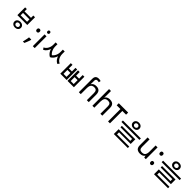

<svg xmlns="http://www.w3.org/2000/svg" viewBox="781 -3397 6186 6186"><g transform="rotate(45 3873.5 -304.5)"><path d="M465 -274Q528 -274 570 -238.5Q612 -203 612 -145Q612 -87 570 -51.5Q528 -16 465 -16Q403 -16 360.5 -51.5Q318 -87 318 -144Q318 -203 360.5 -238.5Q403 -274 465 -274ZM465 -213Q432 -213 410.5 -194Q389 -175 389 -144Q389 -113 410.5 -94Q432 -75 465 -75Q499 -75 520.5 -94Q542 -113 542 -144Q542 -175 520.5 -194Q499 -213 465 -213ZM240 -709H318V-604H613V-709H691V-356H240ZM318 -535V-425H613V-535Z M1110 -116 1117 -105Q1108 -70 1094.5 -32Q1081 6 1065.5 44Q1050 82 1033 119H966Q981 60 993.5 -2Q1006 -64 1013 -116ZM1067 -414Q1041 -414 1023 -430Q1005 -446 1005 -482Q1005 -520 1023 -535Q1041 -550 1067 -550Q1093 -550 1111 -535Q1129 -520 1129 -482Q1129 -446 1111 -430Q1093 -414 1067 -414Z M1387 -536V0H1299V-536ZM1344 -737Q1364 -737 1379.5 -723.5Q1395 -710 1395 -681Q1395 -653 1379.5 -639Q1364 -625 1344 -625Q1322 -625 1307 -639Q1292 -653 1292 -681Q1292 -710 1307 -723.5Q1322 -737 1344 -737Z M1734 -606H1799V-489Q1799 -427 1780.5 -361.5Q1762 -296 1722.5 -240.5Q1683 -185 1619 -152L1571 -213Q1629 -242 1665 -288.5Q1701 -335 1717.5 -388.5Q1734 -442 1734 -489ZM1755 -606H1817V-486Q1817 -451 1826.5 -411.5Q1836 -372 1855 -333Q1874 -294 1904.5 -260Q1935 -226 1977 -203L1940 -139Q1890 -165 1855 -204.5Q1820 -244 1798 -292.5Q1776 -341 1765.5 -390.5Q1755 -440 1755 -486ZM2063 -606H2126V-486Q2126 -439 2115.5 -388.5Q2105 -338 2082.5 -290Q2060 -242 2024.5 -202.5Q1989 -163 1940 -139L1902 -203Q1958 -233 1994 -281Q2030 -329 2046.5 -383Q2063 -437 2063 -486ZM2082 -606H2147V-489Q2147 -437 2163.5 -384Q2180 -331 2215.5 -286Q2251 -241 2309 -215L2263 -153Q2198 -184 2158 -237.5Q2118 -291 2100 -356.5Q2082 -422 2082 -489Z M2552 -479H2629V-315H2766V-479H2842V0H2552ZM2629 -247V-69H2766V-247ZM2880 -479H2957V-315H3094V-479H3171V0H2880ZM2957 -247V-69H3094V-247Z M3397 -611Q3397 -665 3414.5 -699Q3432 -733 3465.5 -749Q3499 -765 3545 -765Q3574 -765 3598.5 -760.5Q3623 -756 3639 -749L3624 -680Q3608 -685 3590.5 -688.5Q3573 -692 3553 -692Q3519 -692 3502 -671.5Q3485 -651 3485 -613V-535Q3485 -513 3483.5 -488Q3482 -463 3481 -452H3486Q3505 -483 3530.5 -502Q3556 -521 3589 -530Q3622 -539 3662 -539Q3722 -539 3763.5 -518Q3805 -497 3827 -453.5Q3849 -410 3849 -343V0H3761V-326Q3761 -398 3732 -431.5Q3703 -465 3643 -465Q3585 -465 3550.5 -443.5Q3516 -422 3500.5 -379Q3485 -336 3485 -271V0H3397Z M4102 -537Q4102 -518 4100.5 -498Q4099 -478 4097 -462H4103Q4120 -490 4146 -508Q4172 -526 4204 -535.5Q4236 -545 4270 -545Q4335 -545 4378.5 -524.5Q4422 -504 4444 -461Q4466 -418 4466 -349V0H4379V-343Q4379 -408 4350 -440Q4321 -472 4259 -472Q4169 -472 4135.5 -421.5Q4102 -371 4102 -277V0H4014V-760H4102Z M4985 -659V-564H4815V0H4728V-564H4558V-659Z M5463 -677Q5526 -677 5568 -641.5Q5610 -606 5610 -548Q5610 -490 5568 -454.5Q5526 -419 5463 -419Q5401 -419 5358.5 -454.5Q5316 -490 5316 -548Q5316 -606 5358.5 -641.5Q5401 -677 5463 -677ZM5463 -616Q5430 -616 5408.5 -597Q5387 -578 5387 -548Q5387 -517 5408.5 -497.5Q5430 -478 5463 -478Q5496 -478 5518 -497.5Q5540 -517 5540 -548Q5540 -578 5518 -597Q5496 -616 5463 -616ZM5045 -360H5863V-293H5045ZM5144 -214H5757V-2H5227V112H5146V-64H5676V-149H5144ZM5146 90H5784V156H5146Z M6448 -536V0H6376L6363 -71H6359Q6342 -43 6315 -25Q6288 -7 6256 1.5Q6224 10 6189 10Q6125 10 6081.5 -10.5Q6038 -31 6016 -74Q5994 -117 5994 -185V-536H6083V-191Q6083 -127 6112 -95Q6141 -63 6202 -63Q6291 -63 6325.5 -113Q6360 -163 6360 -257V-536Z M6680 -414Q6654 -414 6636 -430Q6618 -446 6618 -482Q6618 -520 6636 -535Q6654 -550 6680 -550Q6706 -550 6724 -535Q6742 -520 6742 -482Q6742 -446 6724 -430Q6706 -414 6680 -414ZM6680 14Q6654 14 6636 -2Q6618 -18 6618 -54Q6618 -92 6636 -107Q6654 -122 6680 -122Q6706 -122 6724 -107Q6742 -92 6742 -54Q6742 -18 6724 -2Q6706 14 6680 14Z M7295 -677Q7358 -677 7400 -641.5Q7442 -606 7442 -548Q7442 -490 7400 -454.5Q7358 -419 7295 -419Q7233 -419 7190.5 -454.5Q7148 -490 7148 -548Q7148 -606 7190.5 -641.5Q7233 -677 7295 -677ZM7295 -616Q7262 -616 7240.5 -597Q7219 -578 7219 -548Q7219 -517 7240.5 -497.5Q7262 -478 7295 -478Q7328 -478 7350 -497.5Q7372 -517 7372 -548Q7372 -578 7350 -597Q7328 -616 7295 -616ZM6877 -360H7695V-293H6877ZM6976 -214H7589V-2H7059V112H6978V-64H7508V-149H6976ZM6978 90H7616V156H6978Z"/></g></svg>

Font: hexlkorean05
Style: Book
Weight: 400
Designer: Jelle Bosma - Monotype Design Team
Foundry: Monotype Imaging Inc.
Version: Version 2.003